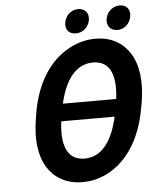

<svg xmlns="http://www.w3.org/2000/svg" viewBox="-59 -930 794 990"><g transform="rotate(-5 338.0 -435.5)"><path d="M661 -339 667 -371C686 -481 673 -568 636 -627C602 -681 545 -721 457 -721C417 -721 378 -712 342 -696C231 -646 151 -534 122 -371L117 -339C98 -230 111 -142 148 -84C182 -30 241 10 329 10C369 10 407 2 443 -14C553 -64 632 -176 661 -339ZM246 -312H522C497 -201 446 -110 350 -110C253 -110 231 -200 246 -312ZM538 -402H262C287 -512 339 -600 435 -600C530 -600 552 -512 538 -402ZM361 -757C395 -757 426 -781 433 -819C440 -856 417 -881 383 -881C349 -881 318 -857 311 -819C304 -780 326 -757 361 -757ZM576 -756C610 -756 640 -781 647 -819C654 -856 632 -881 598 -881C564 -881 532 -857 525 -819C518 -781 541 -756 576 -756Z"/></g></svg>

Font: Asimov
Style: NarIt
Weight: 500
Designer: Google
Version: Version 2.000980; 2014